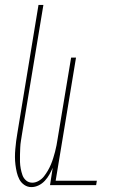

<svg xmlns="http://www.w3.org/2000/svg" viewBox="-20 -755 540 783"><path d="M108 8Q92 8 79 -1Q66 -10 59 -23.5Q52 -37 48.5 -52Q45 -67 43 -83Q41 -99 41 -115Q41 -131 42.5 -147.5Q44 -164 46 -180.5Q48 -197 51 -213L137 -735H157L70 -210Q68 -196 65.5 -181.5Q63 -167 62.5 -152.5Q62 -138 61.5 -123.5Q61 -109 61.5 -95Q62 -81 64.5 -67.5Q67 -54 71.5 -41Q76 -28 86.5 -19Q97 -10 112 -10Q125 -10 138 -17.5Q151 -25 159.5 -36Q168 -47 175 -59Q182 -71 187.5 -84Q193 -97 197 -110Q201 -123 204.5 -136Q208 -149 210.5 -162.5Q213 -176 215 -189L270 -520H290L207 -18H375L372 0H184L195 -71Q189 -57 181.5 -43.5Q174 -30 163 -18Q152 -6 137.5 1Q123 8 108 8Z"/></svg>

Font: Iosevka Thin Oblique
Style: Regular
Weight: 100
Italic angle: -9°
Monospace: yes
Designer: Belleve Invis
Foundry: Belleve Invis
Version: Version 32.5.0; ttfautohint (v1.8.4)